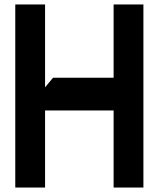

<svg xmlns="http://www.w3.org/2000/svg" viewBox="-20 -835 701 859"><path d="M488.3 -487.3V-814.9H621.6V3.9H488.3V-340.8H181.6V3.9H48.3V-814.9H181.6V-444.3L217.3 -487.3Z"/></svg>

Font: Gap Sans
Style: Black
Weight: 400
Designer: Alexandre Liziard and Etienne Ozeray
Foundry: Interstices.io
Version: Version 1.6.1 - December 3. 2014